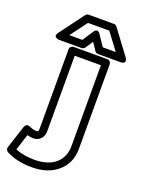

<svg xmlns="http://www.w3.org/2000/svg" viewBox="-411 -886 933 1205"><g transform="rotate(20 55.0 -283.0)"><path d="M-227.1 161.1 -176.8 6.8Q-173.8 -2.9 -164.6 -8.5Q-155.3 -14.2 -142.1 -7.8Q-116.2 3.9 -98.1 3.9Q-86.4 4.9 -82.8 1.2Q-79.1 -2.4 -79.1 -17.1V-546.9Q-79.1 -557.6 -71.3 -564.7Q-63.5 -571.8 -54.2 -571.8H170.9Q181.6 -571.8 188.7 -564Q195.8 -556.2 195.8 -546.9V17.1Q195.8 114.3 128.9 171.6Q62 229 -45.9 228Q-141.1 228 -213.9 190.9Q-222.2 186.5 -226.1 178Q-230 169.4 -227.1 161.1ZM-174.8 -622.1 -54.2 -784.2Q-45.9 -793.9 -34.2 -793.9H133.8Q146 -793.9 153.8 -784.2L274.9 -622.1Q275.9 -620.6 277.6 -617.9Q279.3 -615.2 281.7 -608.2Q284.2 -601.1 283.2 -595.9Q282.2 -590.8 275.4 -586.4Q268.6 -582 254.9 -582H105Q91.3 -582 84 -592.8L49.8 -644L16.1 -592.8Q8.3 -582 -4.9 -582H-154.8Q-156.7 -582 -159.9 -582.3Q-163.1 -582.5 -169.9 -585Q-176.8 -587.4 -180.4 -591.1Q-184.1 -594.7 -183.6 -603Q-183.1 -611.3 -174.8 -622.1ZM-171.9 155.8Q-114.7 178.2 -45.9 178.2Q44.9 178.7 95.5 135.5Q146 92.3 146 17.1V-522H-28.8V-17.1Q-28.8 14.2 -48.1 34.4Q-67.4 54.7 -99.1 54.2Q-114.3 54.2 -137.2 47.9ZM-105 -631.8H-18.1L28.8 -703.1Q35.2 -712.9 42 -716.3Q48.8 -719.7 53.7 -718Q58.6 -716.3 62.5 -713.1Q66.4 -710 68.4 -706.5L70.8 -703.1L118.2 -631.8H205.1L121.1 -744.1H-21Z"/></g></svg>

Font: Trueno Black Outline
Style: Regular
Weight: 900
Width: 6
Designer: Julieta Ulanovsky
Foundry: Julieta Ulanovsky
Version: Version 3.001b | FøM Fix